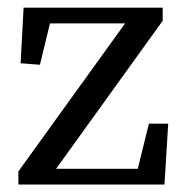

<svg xmlns="http://www.w3.org/2000/svg" viewBox="-20 -495 496 515"><path d="M29.3 0H421.2L431.2 -163.2H379.4L342.4 -13.2L379.4 -42.2H101.1L113.2 -18.2L416.4 -439.3V-474.5H43.3L35.3 -325.3L87.1 -321.3L121.1 -461.3L84.1 -432.3H345.2L333 -456.4L29.3 -35.2V0Z"/></svg>

Font: Source Serif Variable
Style: Regular
Weight: 389
Designer: Frank Grießhammer
Foundry: Adobe Systems Incorporated
Version: Version 3.001;hotconv 1.0.111;makeotfexe 2.5.65597